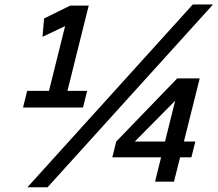

<svg xmlns="http://www.w3.org/2000/svg" viewBox="-20 -793 950 838"><path d="M821.3 -773.4H909.7L187.5 24.4H99.6ZM193.8 -396.5 264.2 -679.2 165.5 -632.3 172.4 -712.4 286.6 -768.6H367.2L274.4 -396.5H360.4L342.3 -323.7H80.6L98.6 -396.5ZM815.4 -106.4H766.1L739.3 0H656.7L683.1 -106.4H470.2L487.3 -175.3L753.4 -450.7H851.6L782.7 -175.3H832.5ZM700.2 -175.3 744.6 -353.5 568.4 -175.3Z"/></svg>

Font: Andika
Style: Bold Italic
Weight: 700
Italic angle: -14°
Designer: Victor Gaultney, Annie Olsen, Julie Remington, Don Collingsworth, Eric Hays, Becca Hirsbrunner
Foundry: SIL International
Version: Version 6.101